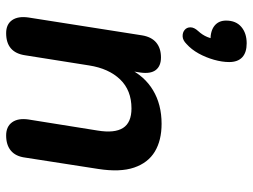

<svg xmlns="http://www.w3.org/2000/svg" viewBox="-119 -697 823 625"><g transform="rotate(90 292.5 -384.5)"><path d="M123 -580Q111 -568 98.5 -567.5Q86 -567 77.5 -574Q69 -581 69 -593Q69 -605 81 -618Q94 -632 100.5 -648Q107 -664 110 -679L111 -658Q80 -658 63.5 -671.5Q47 -685 47 -709Q47 -741 67.5 -758.5Q88 -776 121 -776Q151 -776 166.5 -761.5Q182 -747 182 -719Q182 -696 174.5 -669.5Q167 -643 154 -619.5Q141 -596 123 -580ZM88 7Q59 7 45.5 -12.5Q32 -32 37 -66L95 -435Q100 -466 118.5 -481.5Q137 -497 167 -497Q195 -497 208 -480Q221 -463 216 -429L206 -365L202 -390Q227 -443 273.5 -471Q320 -499 383 -499Q437 -499 473.5 -477Q510 -455 525.5 -409.5Q541 -364 530 -293L493 -55Q489 -24 470.5 -8.5Q452 7 421 7Q392 7 378 -12.5Q364 -32 369 -66L405 -291Q414 -346 396.5 -373.5Q379 -401 333 -401Q274 -401 238.5 -364Q203 -327 193 -263L160 -55Q151 7 88 7Z"/></g></svg>

Font: Nunito ExtraLight
Style: Italic
Weight: 200
Italic angle: -9°
Designer: Vernon Adams
Foundry: Vernon Adams
Version: Version 3.602